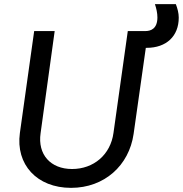

<svg xmlns="http://www.w3.org/2000/svg" viewBox="-20 -895 883 927"><path d="M323 12C484 12 603 -96 625 -248L684 -664H688C783 -664 843 -720 843 -810C843 -832 837 -854 829 -875H728C735 -854 740 -832 740 -811C740 -756 708 -745 682 -745H597L528 -254C514 -148 432 -79 328 -79C224 -79 161 -149 176 -252L244 -745H145L76 -253C55 -101 158 12 323 12Z"/></svg>

Font: Mluvka Medium
Style: Italic
Weight: 500
Italic angle: -8°
Designer: Modified by Jiří Krblich, Original typeface by Gumpita Rahayu
Foundry: Gumpita Rahayu & Jiří Krblich
Version: Version 2.000;Glyphs 3.1.1 (3134)